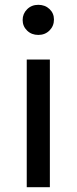

<svg xmlns="http://www.w3.org/2000/svg" viewBox="-20 -777 319 797"><path d="M204 -696Q204 -669 185.5 -650.5Q167 -632 139 -632Q111 -632 92.5 -650Q74 -668 74 -694Q74 -720 92.5 -738.5Q111 -757 139 -757Q167 -757 185.5 -739.5Q204 -722 204 -696ZM91 0V-530H187V0Z"/></svg>

Font: Montserrat
Style: Regular
Weight: 500
Designer: Julieta Ulanovsky
Foundry: Julieta Ulanovsky
Version: Version 7.200;PS 007.200;hotconv 1.0.88;makeotf.lib2.5.64775